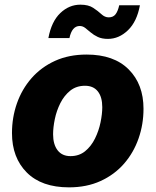

<svg xmlns="http://www.w3.org/2000/svg" viewBox="-20 -784 660 814"><path d="M272.5 10.3Q156.2 10.3 93.5 -52.7Q30.8 -115.7 30.8 -219.7Q30.8 -286.1 51.8 -345.9Q72.8 -405.8 113.5 -452.4Q154.3 -499 213.1 -525.9Q272 -552.7 347.2 -552.7Q462.9 -552.7 525.6 -489.7Q588.4 -426.8 588.4 -322.8Q588.4 -256.8 567.4 -196.8Q546.4 -136.7 505.9 -90.1Q465.3 -43.5 406.5 -16.6Q347.7 10.3 272.5 10.3ZM278.8 -122.1Q315.4 -122.1 341.1 -143.1Q366.7 -164.1 382.8 -196.8Q398.9 -229.5 406.2 -265.1Q413.6 -300.8 413.6 -329.6Q413.6 -372.6 394.8 -396.5Q376 -420.4 340.3 -420.4Q303.7 -420.4 277.8 -399.7Q252 -378.9 235.8 -346.7Q219.7 -314.5 212.4 -279.1Q205.1 -243.7 205.1 -214.8Q205.1 -171.9 224.1 -147Q243.2 -122.1 278.8 -122.1ZM437.5 -619.1Q412.1 -619.1 394.5 -627.4Q377 -635.7 364.5 -646.5Q352.1 -657.2 341.3 -665.5Q330.6 -673.8 317.9 -673.8Q285.2 -673.8 274.4 -622.6H185.1Q198.2 -692.9 235.6 -728.5Q272.9 -764.2 320.8 -764.2Q355 -764.2 375.2 -750.7Q395.5 -737.3 409.9 -723.9Q424.3 -710.4 440.9 -710.4Q460 -710.4 470 -723.6Q480 -736.8 485.4 -761.7H573.2Q560.5 -692.4 522.5 -655.8Q484.4 -619.1 437.5 -619.1Z"/></svg>

Font: Inter Extra Bold
Style: Italic
Weight: 800
Italic angle: -9.39999°
Designer: Rasmus Andersson
Foundry: rsms
Version: Version 4.000;git-3c8e0fc